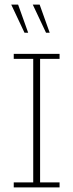

<svg xmlns="http://www.w3.org/2000/svg" viewBox="-20 -818 320 838"><path d="M40 0V-22H125V-561H40V-583H240V-561H155V-22H240V0ZM181 -675 123 -798H153L197 -675ZM87 -675 29 -798H59L103 -675Z"/></svg>

Font: Rokkitt SemiBold Thin
Style: Regular
Weight: 250
Version: Version 3.103